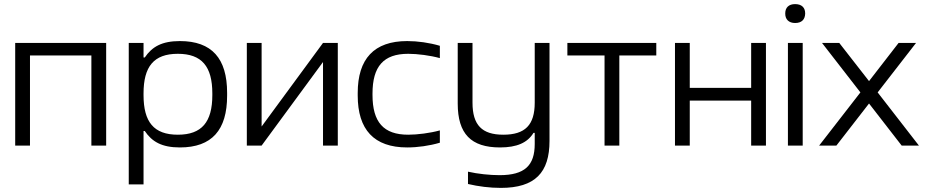

<svg xmlns="http://www.w3.org/2000/svg" viewBox="-20 -709 4523 935"><path d="M54 0H126V-439H425V0H497V-500H54Z M1086 -243V-257C1086 -424 1012 -509 856 -509C768 -509 720 -481 685 -429H679V-500H607V189H679V-71H685C720 -19 768 9 856 9C1012 9 1086 -76 1086 -243ZM679 -246V-254C679 -385 729 -447 846 -447C963 -447 1014 -385 1014 -254V-246C1014 -115 963 -53 846 -53C729 -53 679 -115 679 -246Z M1182 0H1254L1553 -407V0H1625V-500H1553L1254 -93V-500H1182Z M1722 -256V-244C1722 -78 1801 9 1963 9C2014 9 2071 1 2122 -14V-74C2075 -61 2013 -53 1968 -53C1848 -53 1794 -114 1794 -247V-253C1794 -386 1848 -447 1968 -447C2013 -447 2075 -439 2122 -426V-486C2071 -501 2014 -509 1963 -509C1801 -509 1722 -422 1722 -256Z M2656 -23V-500H2584V-209C2584 -100 2537 -53 2431 -53C2327 -53 2281 -100 2281 -209V-500H2209V-205C2209 -57 2274 9 2415 9C2497 9 2549 -14 2578 -62H2584V-8C2584 97 2535 144 2413 144C2366 144 2307 138 2259 127V187C2310 199 2365 206 2419 206C2586 206 2656 131 2656 -23Z M2924 0H2996V-439H3176V-500H2743V-439H2924Z M3267 0H3339V-219H3638V0H3710V-500H3638V-281H3339V-500H3267Z M3817 -500V0H3889V-500ZM3804 -642C3804 -615 3821 -597 3852 -597C3884 -597 3900 -614 3901 -642V-644C3901 -672 3884 -689 3852 -689C3821 -689 3804 -672 3804 -644Z M3983 -500 4170 -259 3969 0H4053L4212 -205L4371 0H4455L4254 -259L4441 -500H4356L4212 -314L4067 -500Z"/></svg>

Font: LT Wave Alt Light
Style: Regular
Weight: 300
Designer: Daniel Lyons
Version: Version 2.5 (Glyphs App)